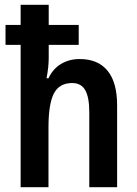

<svg xmlns="http://www.w3.org/2000/svg" viewBox="-20 -780 571 800"><path d="M183 -760V-676H308V-593H183V-539Q183 -501 174 -454H182Q201 -494 235 -514Q269 -534 312 -534Q388 -534 428 -485.5Q468 -437 468 -341V0H352V-313Q352 -375 335 -404.5Q318 -434 281 -434Q227 -434 204.5 -390.5Q182 -347 182 -249V0H66V-593H3V-676H66V-760Z"/></svg>

Font: Noto Sans Khmer UI Condensed SemiBold
Style: Regular
Weight: 600
Width: 3
Designer: Danh Hong and the Monotype Design Team
Foundry: Monotype Imaging Inc.
Version: Version 2.002; ttfautohint (v1.8.4.7-5d5b)